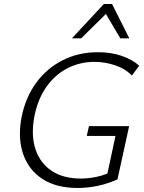

<svg xmlns="http://www.w3.org/2000/svg" viewBox="-20 -927 717 956"><path d="M367 9Q261 9 192 -35.5Q123 -80 95.5 -159.5Q68 -239 87 -342Q107 -442 160 -514.5Q213 -587 292 -627Q371 -667 468 -667Q533 -667 585.5 -649Q638 -631 673 -600L637 -551Q602 -586 551.5 -602.5Q501 -619 451 -619Q377 -619 314.5 -586.5Q252 -554 209 -491.5Q166 -429 150 -341Q134 -250 157.5 -181.5Q181 -113 238.5 -75.5Q296 -38 382 -38Q424 -38 465.5 -47.5Q507 -57 546 -77L509 -36L555 -250H412L423 -299H623L565 -34Q517 -12 466 -1.5Q415 9 367 9ZM338 -736 497 -907H538L521 -871L384 -736ZM579 -736 500 -870 497 -907H538L624 -736Z"/></svg>

Font: Ysabeau Infant Light
Style: Italic
Weight: 300
Italic angle: -12°
Designer: Christian Thalmann (Catharsis Fonts)
Version: Version 2.001;gftools[0.9.30]; featfreeze: ss01,ss02,lnum